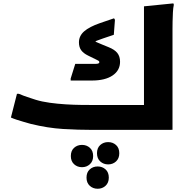

<svg xmlns="http://www.w3.org/2000/svg" viewBox="-20 -776 1130 1147"><path d="M1010.5 -0.4 536 0Q445.7 0 355.9 -5.5Q266 -11 164.5 -35.7Q145.5 -41 122.6 -47.6Q99.7 -54.1 79 -61Q58.2 -67.9 45.2 -73.9L81.4 -215.8H92.2Q103.2 -210.8 122.9 -203.5Q142.5 -196.1 162.2 -190.1Q181.8 -184.1 192.8 -180.1Q230.9 -168.4 277.2 -162.1Q323.4 -155.7 371.9 -152.7Q420.3 -149.7 466.4 -149.2Q512.4 -148.7 550.4 -148.7H896.8L840.1 -113.1V-738.2L1015.7 -755.8L1018.5 -747.8Q1014.5 -729.8 1013 -702.8Q1011.5 -675.8 1011 -647.8Q1010.5 -619.8 1010.5 -599.8ZM629 -494.1Q664.6 -479.9 680.9 -459.5Q697.2 -439 697.2 -407.1Q697.2 -355.2 652.6 -325.1Q608.1 -294.9 528.7 -294.9H402.2V-306.9L429.6 -394.6H552.9Q573.5 -394.6 573.5 -404.7Q573.5 -410 568.1 -413.2Q562.8 -416.3 553.9 -420.6L506.3 -443.9Q478.1 -457.7 464.8 -476.2Q451.6 -494.7 451.6 -523Q451.6 -561.3 482.5 -588.6Q513.5 -615.9 577.9 -638.2L661.3 -666.7L666.7 -657.6L659.9 -568.1L596.1 -546.6Q572.1 -538.5 558 -532.8Q543.9 -527.1 533.5 -518.1L531.7 -541.5Q541.8 -531.4 557.2 -524Q572.7 -516.6 591.8 -509.3ZM559.4 139.5Q559.4 107.8 578.7 90.4Q598.1 72.9 626 72.9Q653.9 72.9 673.3 90.4Q692.6 107.8 692.6 139.5Q692.6 170.5 673.3 188.3Q653.9 206.1 626 206.1Q598.1 206.1 578.7 188.3Q559.4 170.5 559.4 139.5ZM403.2 156.2Q403.2 124.5 422.5 107.1Q441.9 89.6 469.8 89.6Q497.7 89.6 517 107.1Q536.4 124.5 536.4 156.2Q536.4 187.2 517 205Q497.7 222.8 469.8 222.8Q441.9 222.8 422.5 205Q403.2 187.2 403.2 156.2ZM496.8 285Q496.8 253.3 516.1 235.9Q535.5 218.4 563.4 218.4Q591.3 218.4 610.6 235.9Q630 253.3 630 285Q630 316 610.6 333.8Q591.3 351.6 563.4 351.6Q535.5 351.6 516.1 333.8Q496.8 316 496.8 285Z"/></svg>

Font: Kufam
Style: Regular
Weight: 400
Designer: Wael Morcos, Artur Schmal
Foundry: Original Type
Version: Version 1.301; ttfautohint (v1.8.3)